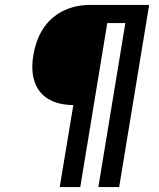

<svg xmlns="http://www.w3.org/2000/svg" viewBox="-20 -755 640 775"><path d="M221 0 276 -331Q249 -331 223.5 -336.5Q198 -342 176.5 -354.5Q155 -367 140 -386.5Q125 -406 118 -430Q111 -454 110.5 -480Q110 -506 115 -533Q119 -559 128 -585.5Q137 -612 152 -636Q167 -660 188.5 -679.5Q210 -699 236 -711.5Q262 -724 288.5 -729.5Q315 -735 342 -735H582L461 0H377L486 -662H413L304 0Z"/></svg>

Font: Iosevka Aile
Style: Italic
Weight: 400
Italic angle: -9°
Designer: Belleve Invis
Foundry: Belleve Invis
Version: Version 28.0.1; ttfautohint (v1.8.4)